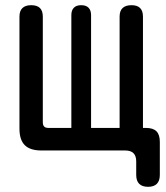

<svg xmlns="http://www.w3.org/2000/svg" viewBox="-20 -580 640 740"><path d="M551 140Q528 140 516.5 128.5Q505 117 505 94V42Q505 21 494.5 10.5Q484 0 463 0H140Q96 0 75.5 -20.5Q55 -41 55 -84V-516Q55 -538 66.5 -549Q78 -560 100 -560Q123 -560 134 -549Q145 -538 145 -516V-109Q145 -98 150 -92.5Q155 -87 166 -87H255V-522Q255 -540 264.5 -550Q274 -560 293 -560Q312 -560 321.5 -550Q331 -540 331 -522V-87H441V-516Q441 -538 452.5 -549Q464 -560 487 -560Q509 -560 520 -549Q531 -538 531 -516V-87H542Q570 -87 583 -74Q596 -61 596 -33V94Q596 117 584.5 128.5Q573 140 551 140Z"/></svg>

Font: Maple Mono Normal NL Medium
Style: Regular
Weight: 500
Monospace: yes
Designer: subframe7536
Version: Version 7.000